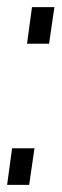

<svg xmlns="http://www.w3.org/2000/svg" viewBox="-27 -520 173 540"><path d="M70 -103 55 0H-7L7 -103ZM126 -500 111 -397H49L63 -500Z"/></svg>

Font: Pathway Extreme Condensed ExtraLight
Style: Italic
Weight: 250
Width: 3
Italic angle: -8°
Version: Version 1.001;gftools[0.9.26]